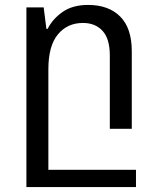

<svg xmlns="http://www.w3.org/2000/svg" viewBox="-20 -522 637 778"><path d="M87 236V-492H157L168 -405H173Q193 -445 233.5 -473.5Q274 -502 337 -502Q420 -502 467 -455Q514 -408 514 -314V0H425V-297Q425 -365 395.5 -397Q366 -429 316 -429Q253 -429 214.5 -382.5Q176 -336 176 -241V166H531V236Z"/></svg>

Font: Go Noto Kurrent-Regular
Style: Regular
Weight: 400
Designer: Monotype Design Team
Foundry: Monotype Imaging Inc.
Version: Version 2.012; ttfautohint (v1.8.4.7-5d5b)